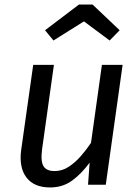

<svg xmlns="http://www.w3.org/2000/svg" viewBox="-20 -812 616 844"><path d="M200 12Q130 12 96.5 -31.5Q63 -75 73 -152L126 -527H217L165 -156Q158 -102 171.5 -81Q185 -60 220 -60Q253 -60 281.5 -78.5Q310 -97 335 -125.5Q360 -154 380 -184L428 -527H519L445 0H367L374 -97Q337 -47 296 -17.5Q255 12 200 12ZM349 -718 215 -634 178 -679 327 -792H387L506 -679L462 -634Z"/></svg>

Font: Fira Sans Variable
Style: Italic
Weight: 397
Italic angle: -8°
Designer: Carrois Corporate & Edenspiekermann AG
Foundry: Carrois Corporate GbR & Edenspiekermann AG
Version: Version 4.202